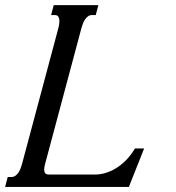

<svg xmlns="http://www.w3.org/2000/svg" viewBox="-87 -736 694 756"><path d="M290 -676.8H275.4Q266.6 -676.8 259.8 -671.9Q252.9 -667 247.8 -659.4Q242.7 -651.9 239.3 -642.6Q235.8 -633.3 233.4 -624.5L90.8 -91.3Q86.9 -77.1 86.9 -67.9Q86.9 -59.1 91.1 -54Q95.2 -48.8 106.4 -48.8H288.1Q309.1 -48.8 330.8 -55.7Q352.5 -62.5 372.8 -75.4Q393.1 -88.4 411.4 -107.4Q429.7 -126.5 444.3 -151.4H480.5L420.4 0H-66.9L-56.6 -39.1H-42Q-33.2 -39.1 -26.4 -43.9Q-19.5 -48.8 -14.4 -56.4Q-9.3 -64 -5.9 -73.2Q-2.4 -82.5 0 -91.3L142.6 -624.5Q144.5 -631.3 145.8 -638.9Q147 -646.5 147 -653.3Q147 -663.1 143.1 -669.9Q139.2 -676.8 128.9 -676.8H114.3L124.5 -715.8H300.3Z"/></svg>

Font: Arian Grqi
Style: Italic
Weight: 400
Italic angle: -15°
Designer: Ruben Hakobyan (Tarumian)
Foundry: Ruben Hakobyan (Tarumian)
Version: Version 1.002